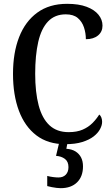

<svg xmlns="http://www.w3.org/2000/svg" viewBox="-20 -744 588 1004"><path d="M321 10Q231 10 170.5 -36Q110 -82 79 -164.5Q48 -247 48 -358Q48 -468 80 -550Q112 -632 175 -678Q238 -724 331 -724Q392 -724 433 -708.5Q474 -693 495 -667Q516 -641 516 -610Q516 -578 492.5 -558.5Q469 -539 429 -539Q429 -571 419 -601Q409 -631 386.5 -650Q364 -669 324 -669Q267 -669 231.5 -632Q196 -595 180 -525Q164 -455 164 -358Q164 -262 182 -193.5Q200 -125 238.5 -89Q277 -53 339 -53Q382 -53 412 -66Q442 -79 463 -100Q484 -121 499 -145Q506 -140 510 -129.5Q514 -119 514 -107Q514 -89 503 -68.5Q492 -48 469.5 -30.5Q447 -13 410.5 -1.5Q374 10 321 10ZM297 240Q288 240 275.5 238.5Q263 237 250.5 234.5Q238 232 227 229V176Q242 180 258 182Q274 184 286 184Q310 184 324 169.5Q338 155 338 130Q338 101 319.5 87Q301 73 273 71L292 -9H335L327 34Q356 36 375 48Q394 60 404 79.5Q414 99 414 126Q414 179 383 209.5Q352 240 297 240Z"/></svg>

Font: Noto Serif Khmer Condensed Medium
Style: Regular
Weight: 500
Width: 3
Designer: Danh Hong and the Monotype Design Team
Foundry: Monotype Imaging Inc.
Version: Version 2.004